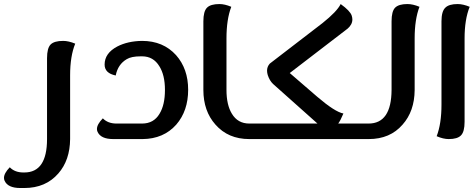

<svg xmlns="http://www.w3.org/2000/svg" viewBox="-54 -691 2356 954"><path d="M259.8 -487.8Q286.6 -487.8 319.8 -474.1Q294.4 -412.1 294.4 -316.9V0Q293.5 105 235.8 170.9Q172.9 243.2 66.9 243.2H46.9Q-15.1 243.2 -31.2 207Q-34.2 200.2 -34.2 192.9Q-34.2 169.9 -5.4 140.1Q19.5 166 62.5 166H66.9Q179.7 166 179.7 0V-401.9Q179.7 -452.1 197.8 -470.2Q215.8 -487.8 259.8 -487.8Z M457 -103Q481.9 -77.1 524.9 -77.1H651.9Q710 -77.1 738.8 -126Q765.6 -169.9 765.6 -244.1Q765.6 -317.9 737.8 -361.8Q708 -411.1 651.9 -411.1H645Q598.6 -411.1 575.7 -397Q531.7 -371.1 521 -315.9Q465.8 -327.1 465.8 -370.1Q465.8 -426.8 528.8 -460Q580.6 -486.8 651.9 -487.8Q756.8 -487.8 820.8 -417Q880.9 -349.1 880.9 -245.1Q880.9 -140.1 821.8 -71.8Q758.8 -1 654.8 0H508.8Q446.8 0 430.7 -36.1Q427.7 -42.5 427.7 -49.8Q427.7 -73.2 457 -103Z M1189.5 -77.1V0H1184.6Q1079.6 0 1016.6 -71.8Q956.5 -139.2 956.5 -244.1V-585Q956.5 -634.8 974.6 -652.8Q992.2 -670.9 1036.6 -670.9Q1062.5 -670.9 1095.2 -657.2Q1071.3 -595.2 1071.3 -500V-244.1Q1071.3 -169.9 1098.1 -126Q1127.4 -77.1 1184.6 -77.1Z M1780.8 -77.1V0H1181.6V-77.1H1523.4L1302.7 -273.9Q1285.6 -290 1276.4 -317.9Q1272.9 -329.6 1272.9 -339.8Q1272.9 -359.9 1286.6 -375L1548.3 -576.2Q1620.6 -633.8 1638.7 -670.9Q1685.5 -637.2 1693.4 -613.8Q1696.8 -603.5 1696.8 -594.2Q1696.8 -569.3 1673.3 -548.8L1385.7 -328.1L1522.5 -210Q1610.4 -134.8 1652.3 -127Q1637.7 -91.8 1626.5 -77.1Z M1970.2 -670.9Q1997.6 -670.9 2030.3 -657.2Q2006.3 -595.2 2006.3 -500V-243.2Q2005.4 -138.2 1946.3 -71.8Q1884.3 0 1778.3 0H1773.4V-77.1H1777.3Q1890.6 -77.1 1891.6 -244.1V-585Q1891.6 -634.8 1909.2 -652.8Q1927.2 -670.9 1970.2 -670.9Z M2219.7 -670.9Q2246.6 -670.9 2279.8 -657.2Q2254.4 -595.2 2254.4 -500V-85.9Q2254.4 -36.1 2236.3 -18.1Q2218.8 0 2175.8 0Q2148.4 0 2115.7 -14.2Q2139.6 -76.2 2139.6 -170.9V-585Q2139.6 -634.8 2158.7 -652.8Q2176.8 -670.9 2219.7 -670.9Z"/></svg>

Font: Sukar
Style: Bold
Weight: 700
Designer: Dario Muhafara - Ghiath Alsory
Foundry: Dario Muhafara - Ghiath Alsory
Version: Version 1.00 March 27, 2016, initial release